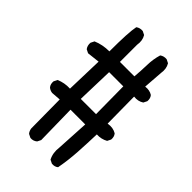

<svg xmlns="http://www.w3.org/2000/svg" viewBox="-241 -835 982 982"><g transform="rotate(45 250.0 -343.5)"><path d="M335 60.5 315.4 50.8Q297.9 17.6 303.7 -25.4L313.5 -202.1H207L210.9 13.7L201.2 33.2Q185.5 46.9 164.1 44.9L144.5 35.2Q134.8 23.4 132.8 7.8L130.9 -200.2L80.1 -196.3Q64.5 -198.2 52.7 -208Q41 -221.7 43 -243.2L52.7 -262.7Q87.9 -278.3 128.9 -276.4L134.8 -477.5L66.4 -469.7L46.9 -479.5Q35.2 -495.1 37.1 -516.6L46.9 -536.1Q87.9 -553.7 136.7 -553.7Q136.7 -693.4 146.5 -738.3Q162.1 -750 183.6 -748L203.1 -738.3Q218.8 -712.9 212.9 -677.7V-553.7H317.4Q321.3 -597.7 322.3 -640.6Q323.2 -683.6 335 -722.7Q350.6 -734.4 372.1 -732.4L391.6 -722.7Q407.2 -697.3 401.4 -662.1L393.6 -555.7Q422.9 -559.6 444.3 -545.9Q456.1 -532.2 454.1 -510.7L444.3 -491.2Q420.9 -475.6 389.6 -479.5L391.6 -286.1Q426.8 -292 452.1 -276.4Q463.9 -262.7 461.9 -241.2L452.1 -221.7Q424.8 -206.1 391.6 -208Q389.6 -141.6 385.7 -76.7Q381.8 -11.7 370.1 50.8Q356.4 62.5 335 60.5ZM315.4 -278.3 313.5 -477.5H210.9L205.1 -278.3Z"/></g></svg>

Font: NaikaiFont
Style: Regular-Lite
Weight: 400
Version: Version 1.67